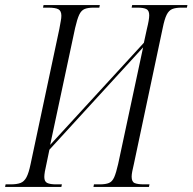

<svg xmlns="http://www.w3.org/2000/svg" viewBox="-46 -734 756 754"><path d="M-26 0 -24 -10H-4Q20 -10 34.5 -15.5Q49 -21 58 -38Q67 -55 74 -89L187 -620Q190 -638 192.5 -650.5Q195 -663 195 -672Q195 -691 183.5 -697.5Q172 -704 143 -704H123L125 -714H346L344 -704H322Q299 -704 286 -698.5Q273 -693 265 -676Q257 -659 249 -624L151 -165L519 -566L531 -621Q540 -657 540 -674Q540 -693 528.5 -698.5Q517 -704 494 -704H471L473 -714H690L688 -704H667Q644 -704 630.5 -698.5Q617 -693 608.5 -676Q600 -659 593 -624L480 -91Q476 -74 473.5 -61.5Q471 -49 471 -40Q471 -20 483 -15Q495 -10 520 -10H541L539 0H321L323 -10H346Q369 -10 382 -15.5Q395 -21 402.5 -38Q410 -55 418 -90L516 -548L148 -146L137 -93Q128 -55 128 -39Q128 -21 139.5 -15.5Q151 -10 174 -10H197L195 0Z"/></svg>

Font: Noto Serif Display ExtraCondensed Light
Style: Italic
Weight: 300
Width: 2
Italic angle: -12°
Designer: Monotype Design Team
Foundry: Monotype Imaging Inc.
Version: Version 2.009